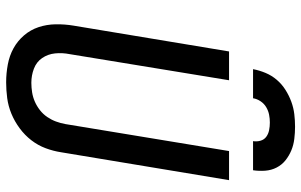

<svg xmlns="http://www.w3.org/2000/svg" viewBox="-202 -794 1003 640"><g transform="rotate(90 300.0 -473.5)"><path d="M254 8Q224 8 194.5 2.5Q165 -3 140.5 -16.5Q116 -30 97.5 -51.5Q79 -73 70 -100Q61 -127 60.5 -157Q60 -187 65 -217L151 -735H247L160 -204Q155 -179 157.5 -155Q160 -131 173 -112Q186 -93 208.5 -84.5Q231 -76 255 -76Q255 -76 255.5 -76Q256 -76 256 -76Q271 -76 287 -78.5Q303 -81 318 -87.5Q333 -94 346.5 -104.5Q360 -115 369.5 -129Q379 -143 384.5 -158Q390 -173 393 -189L483 -735H580L487 -175Q483 -149 473.5 -123.5Q464 -98 447 -76Q430 -54 407 -37Q384 -20 358.5 -9.5Q333 1 306.5 4.5Q280 8 254 8ZM210 -815Q214 -836 222.5 -856.5Q231 -877 245.5 -894Q260 -911 279 -923Q298 -935 318.5 -942.5Q339 -950 360 -952.5Q381 -955 402 -955Q422 -955 442.5 -952.5Q463 -950 481 -942.5Q499 -935 514 -923Q529 -911 538 -893.5Q547 -876 548.5 -855.5Q550 -835 547 -815H450Q452 -828 448.5 -840Q445 -852 435.5 -859Q426 -866 413.5 -868.5Q401 -871 388 -871Q375 -871 362 -868.5Q349 -866 337 -859Q325 -852 317 -840Q309 -828 307 -815Z"/></g></svg>

Font: Iosevka Curly Medium Extended
Style: Italic
Weight: 500
Width: 7
Italic angle: -9°
Monospace: yes
Designer: Belleve Invis
Foundry: Belleve Invis
Version: Version 11.1.0; ttfautohint (v1.8.3)